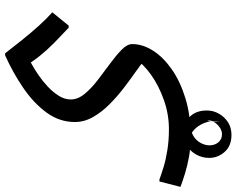

<svg xmlns="http://www.w3.org/2000/svg" viewBox="-127 -393 923 749"><g transform="rotate(-90 334.5 -18.5)"><path d="M173 264Q135 264 98.5 257.5Q62 251 31.5 241.5Q1 232 -20 224L1 142H9Q28 149 57 158Q86 167 124 173Q162 179 205 179Q263 179 318.5 159.5Q374 140 417 109.5Q460 79 480 46L477 86Q460 71 430 50Q400 29 366 3Q332 -23 302 -53Q272 -83 252.5 -117Q233 -151 233 -188Q233 -248 270 -298.5Q307 -349 366.5 -389.5Q426 -430 493 -460H501Q525 -429 553 -394Q581 -359 609 -328Q637 -297 661 -276L609 -212H601Q572 -239 543.5 -267Q515 -295 492 -323.5Q469 -352 454 -378L471 -363Q469 -362 453 -353Q437 -344 415 -329Q393 -314 371.5 -294Q350 -274 335.5 -251Q321 -228 321 -204Q321 -176 343 -149.5Q365 -123 397 -98.5Q429 -74 461 -50.5Q493 -27 515 -5.5Q537 16 537 36Q537 76 512 116Q487 156 439.5 189.5Q392 223 325 243.5Q258 264 173 264ZM193 234Q225 234 251.5 258.5Q278 283 278 327Q278 352 265.5 374Q253 396 232 409.5Q211 423 183 423Q140 423 116.5 396.5Q93 370 93 336Q93 309 106 285.5Q119 262 142 248Q165 234 193 234ZM225 265Q197 263 178.5 274.5Q160 286 151 303.5Q142 321 142 337Q142 358 154 372Q166 386 185 386Q200 386 213.5 376Q227 366 234.5 352.5Q242 339 237 328L234 377Q239 356 235 337Q231 318 222 302Q213 286 200 275Q187 264 173 259Z"/></g></svg>

Font: Kufam
Style: Italic
Weight: 400
Italic angle: -11°
Designer: Artur Schmal
Foundry: Original Type
Version: Version 1.301; ttfautohint (v1.8.3)